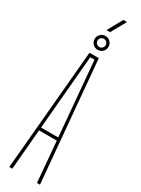

<svg xmlns="http://www.w3.org/2000/svg" viewBox="-275 -1083 814 1105"><g transform="rotate(30 132.0 -530.5)"><path d="M30 0 101 -800H163L234 0H214L191 -268H73L50 0ZM75 -288H189L174 -462L146 -780H118L90 -461ZM133 -838Q114.5 -838 100.8 -851.2Q87 -864.5 87 -884Q87 -903 100.8 -916.5Q114.5 -930 133 -930Q152 -930 165.5 -916.5Q179 -903 179 -884Q179 -864.5 165.5 -851.2Q152 -838 133 -838ZM133 -857Q144.5 -857 152.2 -865Q160 -873 160 -884Q160 -895.5 152.2 -903.2Q144.5 -911 133 -911Q122 -911 114 -903.2Q106 -895.5 106 -884Q106 -873 114 -865Q122 -857 133 -857ZM120.5 -962 175.5 -1061H199.5L144.5 -962Z"/></g></svg>

Font: Big Shoulders Display Thin Thin
Style: Regular
Weight: 250
Version: Version 2.002